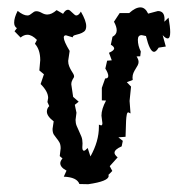

<svg xmlns="http://www.w3.org/2000/svg" viewBox="-20 -481 484 510"><path d="M190.9 7.8Q184.6 -10.3 149.4 -11.7L156.7 -27.8Q140.1 -36.6 140.1 -47.4Q140.1 -53.2 146 -60.1L138.7 -66.4L141.1 -86.9Q141.1 -97.2 137.7 -103Q134.3 -108.9 130.4 -113.5Q126.5 -118.2 123 -123.5Q119.6 -128.9 119.6 -138.7L122.6 -158.7Q104.5 -172.4 104.5 -184.6Q104.5 -192.9 110.8 -199.2L106 -210L107.9 -220.7Q107.9 -237.8 87.9 -257.8L96.7 -283.7L84.5 -293.9L86.9 -321.3Q86.9 -349.1 72.8 -364.7L78.1 -375Q64.9 -388.7 52.7 -388.7Q43.5 -388.7 34.7 -381.3L18.6 -397.9L24.9 -406.2Q17.6 -410.6 17.6 -420.9Q17.6 -434.1 26.9 -452.1Q42 -439.9 52.7 -439.9Q56.6 -439.9 59.3 -441.7Q62 -443.4 64.7 -445.6Q67.4 -447.8 70.1 -449.5Q72.8 -451.2 76.7 -451.2Q83 -451.2 90.8 -446.8Q98.6 -442.4 105.5 -442.4Q117.2 -442.4 130.4 -454.1L147.5 -444.3Q153.8 -455.1 160.6 -455.1Q163.6 -455.1 166.3 -452.6Q168.9 -450.2 171.9 -447.5Q174.8 -444.8 177.5 -442.4Q180.2 -439.9 182.6 -439.9Q189 -439.9 194.8 -450.2Q209 -425.8 209 -411.6Q209 -401.4 203.4 -397.2Q197.8 -393.1 191.2 -391.1Q184.6 -389.2 179 -387.7Q173.3 -386.2 173.3 -381.8L155.3 -387.2Q149.4 -387.2 149.4 -381.3Q149.4 -371.6 165 -345.7L161.1 -319.3Q161.1 -311.5 163.6 -305.4Q166 -299.3 168.9 -294.4Q171.9 -289.6 174.3 -285.6Q176.8 -281.7 176.8 -278.3Q176.8 -275.9 175.5 -274.2Q174.3 -272.5 173.1 -270.3Q171.9 -268.1 170.7 -264.9Q169.4 -261.7 169.4 -256.8L174.3 -223.6L189 -210.9L178.7 -202.6L183.1 -181.6L180.7 -162.6Q180.7 -153.8 183.6 -146.7Q186.5 -139.6 189.9 -132.6Q193.4 -125.5 196.3 -117.9Q199.2 -110.4 199.2 -100.1L198.7 -89.8Q198.7 -80.6 203.1 -80.6Q206.1 -80.6 212.9 -87.9L220.2 -65.4Q242.7 -105.5 242.7 -144V-149.9L248.5 -147.9Q252 -147.9 252 -153.8L249.5 -173.8Q249.5 -191.4 261.7 -213.9L250.5 -214.4V-247.6L259.3 -272.5Q267.6 -272.5 267.6 -279.3Q267.6 -286.6 259.8 -298.8L264.6 -319.8L276.9 -320.8L269.5 -340.8Q283.2 -346.7 283.2 -352.5Q283.2 -356.9 274.4 -362.3L278.8 -383.3Q290 -389.2 290 -400.4Q290 -410.2 282.7 -423.3L297.9 -446.3H323.2Q339.8 -461.4 353 -461.4Q365.7 -461.4 373.5 -444.8L399.4 -451.7Q417 -451.7 417 -430.2L416.5 -423.3L427.7 -434.1Q432.1 -409.2 432.1 -395.5Q432.1 -378.9 425.3 -378.9Q419.9 -378.9 412.1 -387.7L420.4 -357.4L401.4 -354.5Q394.5 -343.3 389.2 -343.3Q377.9 -343.3 367.7 -385.3L356.4 -387.7Q346.2 -387.7 346.2 -375.5Q346.2 -359.4 354 -344.2L352.5 -331.5L342.8 -331.1Q348.1 -322.8 348.1 -316.4Q348.1 -312 345.7 -307.4Q343.3 -302.7 340.1 -297.9Q336.9 -293 334.5 -287.4Q332 -281.7 332 -274.9L332.5 -268.6L316.9 -262.7L328.1 -251L324.2 -212.9L326.7 -179.7L320.8 -182.6Q317.9 -182.6 316.7 -176.3Q315.4 -169.9 314.9 -160.2Q314.5 -150.4 314.2 -139.2Q314 -127.9 313.5 -117.7L294.4 -116.2L306.2 -106.9L303.2 -92.3Q284.2 -84 284.2 -75.2Q284.2 -69.8 292.5 -63L271.5 -39.6L278.3 -26.9L268.1 -16.6L268.6 -13.7Q268.6 0.5 214.4 8.3Z"/></svg>

Font: Truetypewriter PolyglOTT
Style: Regular
Weight: 400
Designer: Sergey Beatoff a.k.a. Sam_T
Version: Version 3.76